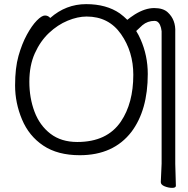

<svg xmlns="http://www.w3.org/2000/svg" viewBox="-20 -733 909 929"><path d="M596 -637Q609 -648 632 -663Q682 -694 726 -694Q770 -694 792 -673Q831 -637 828 -577V60L831 166Q831 176 813 176Q795 176 776.5 168.5Q758 161 758 148L762 59V-582Q760 -600 754 -613Q745 -632 728 -632Q694 -632 669 -611Q651 -594 639 -583Q651 -564 660 -543Q695 -464 695 -375Q695 -200 616 -95Q529 18 366 18Q259 18 189.5 -28.5Q120 -75 86.5 -155Q53 -235 53 -319.5Q53 -404 69.5 -462.5Q86 -521 110 -565Q134 -609 158 -633.5Q182 -658 197.5 -658Q213 -658 223 -646Q299 -713 397 -713Q495 -713 560 -668Q579 -654 596 -637ZM354 -46Q498 -46 565 -145Q625 -234 625 -371Q625 -483 565.5 -568Q506 -653 399 -653Q356 -653 307.5 -633Q259 -613 217 -573.5Q175 -534 148.5 -475Q122 -416 122 -337.5Q122 -259 147 -192.5Q172 -126 224 -86Q276 -46 354 -46Z"/></svg>

Font: LXGW WenKai Lite
Style: Regular
Weight: 400
Designer: LXGW / Fontworks Inc.
Foundry: LXGW / Fontworks Inc.
Version: Version 1.511; March 25, 2025